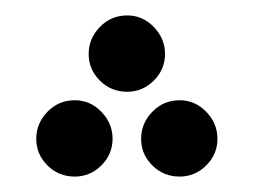

<svg xmlns="http://www.w3.org/2000/svg" viewBox="-20 -225 329 249"><path d="M145 -106Q124 -106 109.5 -120.5Q95 -135 95 -155Q95 -175 109.5 -190Q124 -205 145 -205Q165 -205 179.5 -190Q194 -175 194 -155Q194 -135 179.5 -120.5Q165 -106 145 -106ZM77 4Q56 4 41.5 -10.5Q27 -25 27 -45Q27 -65 41.5 -80Q56 -95 77 -95Q97 -95 111.5 -80Q126 -65 126 -45Q126 -25 111.5 -10.5Q97 4 77 4ZM213 4Q192 4 177.5 -10.5Q163 -25 163 -45Q163 -65 177.5 -80Q192 -95 213 -95Q233 -95 247.5 -80Q262 -65 262 -45Q262 -25 247.5 -10.5Q233 4 213 4Z"/></svg>

Font: TSCustom
Style: Regular
Weight: 400
Designer: Monotype Design Team
Foundry: Monotype Imaging Inc.
Version: Version 2.004; ttfautohint (v1.8.3) -l 8 -r 50 -G 200 -x 14 